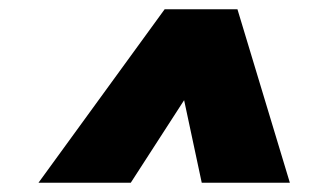

<svg xmlns="http://www.w3.org/2000/svg" viewBox="-20 -718 690 414"><path d="M335 -698H492L605 -324H415L377 -502L262 -324H63Z"/></svg>

Font: Azeret Mono Black
Style: Italic
Weight: 900
Italic angle: -12°
Designer: Martin Vácha
Foundry: Displaay
Version: Version 1.000; Glyphs 3.0.3, build 3074